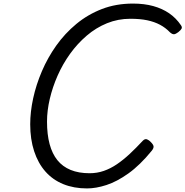

<svg xmlns="http://www.w3.org/2000/svg" viewBox="-20 -1035 1037 1074"><path d="M467 19Q393 19 334 -5Q275 -29 234 -75.5Q193 -122 171 -189Q149 -256 149 -340Q149 -409 165.5 -485Q182 -561 214.5 -637Q247 -713 295 -780.5Q343 -848 407 -901Q471 -954 550 -984.5Q629 -1015 724 -1015Q787 -1015 837.5 -1001Q888 -987 926.5 -960.5Q965 -934 992 -894Q1000 -883 995.5 -874.5Q991 -866 977 -855Q964 -845 954.5 -843.5Q945 -842 931 -854Q906 -880 875 -896.5Q844 -913 804 -921.5Q764 -930 709 -930Q640 -930 578.5 -905Q517 -880 465 -835.5Q413 -791 372 -734Q331 -677 302.5 -612.5Q274 -548 258.5 -482Q243 -416 243 -355Q243 -283 257.5 -229Q272 -175 301 -139Q330 -103 375 -84.5Q420 -66 481 -66Q523 -66 560.5 -79Q598 -92 633.5 -116Q669 -140 705 -173.5Q741 -207 779 -248Q791 -260 802.5 -255.5Q814 -251 824 -240Q838 -226 839 -216Q840 -206 829 -192Q763 -111 698.5 -65Q634 -19 575.5 0Q517 19 467 19Z"/></svg>

Font: Playwrite AU TAS
Style: Regular
Weight: 400
Designer: Veronika Burian, José Scaglione
Foundry: TypeTogether
Version: Version 1.002